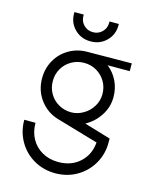

<svg xmlns="http://www.w3.org/2000/svg" viewBox="-130 -797 868 1073"><g transform="rotate(15 303.5 -260.0)"><path d="M50 -55H115Q115 -3 137.5 37.5Q160 78 201 101Q242 124 294 124Q369 124 418 79.5Q467 35 473 -37L237 -106Q170 -124 128 -178.5Q86 -233 86 -306Q86 -363 113 -410.5Q140 -458 187.5 -485.5Q235 -513 293 -513L549 -515V-470H421Q458 -441 478.5 -398.5Q499 -356 499 -306Q499 -248 467 -199Q435 -150 385 -123L538 -77V-53Q538 14 505.5 69.5Q473 125 417.5 157Q362 189 294 189Q226 189 170 157Q114 125 82 69Q50 13 50 -55ZM435 -306Q435 -346 416 -378.5Q397 -411 364.5 -430Q332 -449 292 -449Q252 -449 219 -430Q186 -411 167 -378.5Q148 -346 148 -306Q148 -266 167 -233.5Q186 -201 219 -182Q252 -163 292 -163Q327 -163 360.5 -182Q394 -201 414.5 -234Q435 -267 435 -306ZM165 -701V-709H219V-701Q219 -670 240.5 -648.5Q262 -627 294 -627Q325 -627 346.5 -648.5Q368 -670 368 -701V-709H422V-701Q422 -647 385 -610.5Q348 -574 294 -574Q239 -574 202 -610.5Q165 -647 165 -701Z"/></g></svg>

Font: Lineal Light
Style: Regular
Weight: 300
Designer: Created by Frank Adebiaye with contributions from Anton Moglia & Ariel Martín Pérez
Created by Frank ADEBIAYE with FontF
Foundry: Velvetyne Type Foundry
Version: Version 2.000